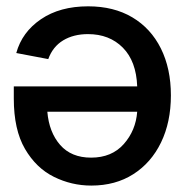

<svg xmlns="http://www.w3.org/2000/svg" viewBox="-20 -577 583 604"><path d="M257.3 -557.1Q337.9 -557.1 396.2 -522.5Q454.6 -487.8 486.1 -424.6Q517.6 -361.3 517.6 -276.9Q517.6 -192.9 486.6 -128.9Q455.6 -64.9 399.4 -29.1Q343.3 6.8 267.1 6.8Q205.1 6.8 149.4 -20.8Q93.8 -48.3 58.6 -108.6Q23.4 -168.9 23.4 -267.1V-305.2H411.6Q408.7 -384.3 366.5 -427Q324.2 -469.7 256.8 -469.7Q211.4 -469.7 178.7 -450Q146 -430.2 131.8 -391.1L31.2 -410.2Q49.3 -476.1 108.9 -516.6Q168.5 -557.1 257.3 -557.1ZM266.6 -81.1Q331.5 -81.1 369.4 -123.8Q407.2 -166.5 411.6 -225.6H128.9Q134.3 -161.1 169.2 -121.1Q204.1 -81.1 266.6 -81.1Z"/></svg>

Font: Inter Tight Medium
Style: Regular
Weight: 500
Designer: Rasmus Andersson
Foundry: rsms
Version: Version 3.004; ttfautohint (v1.8.4.7-5d5b)